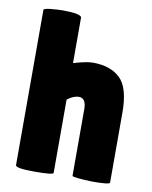

<svg xmlns="http://www.w3.org/2000/svg" viewBox="-81 -771 663 835"><g transform="rotate(10 250.5 -354.0)"><path d="M212 -331V-7Q212 2 129 2Q45 2 45 -12V-697Q45 -704 76 -707Q107 -710 128 -710Q212 -710 212 -692V-492Q269 -509 297 -509Q374 -509 417 -469Q461 -428 461 -318V-8Q461 1 383 1Q295 -2 295 -9V-303Q295 -352 263 -352Q240 -352 212 -331Z"/></g></svg>

Font: FC Lilita One
Style: Regular
Weight: 400
Designer: Juan Montoreano
Foundry: Juan Montoreano
Version: Version 1.002